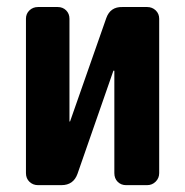

<svg xmlns="http://www.w3.org/2000/svg" viewBox="-20 -540 540 560"><path d="M409.2 -519.5Q423.8 -519.5 434.1 -509.8Q444.3 -500 444.3 -485.4V-35.2Q444.3 -20.5 434.1 -10.3Q423.8 0 409.2 0H347.7Q333 0 323.2 -9.8Q313.5 -19.5 313.5 -35.2V-333Q313.5 -334 312 -334Q310.5 -334 310.5 -333L206.1 -33.2Q194.3 0 159.2 0H90.8Q76.2 0 65.9 -9.8Q55.7 -19.5 55.7 -35.2V-485.4Q55.7 -500 65.9 -509.8Q76.2 -519.5 90.8 -519.5H148.4Q163.1 -519.5 172.9 -509.8Q182.6 -500 182.6 -485.4V-186.5Q182.6 -185.5 183.6 -185.5Q184.6 -185.5 184.6 -186.5L290 -487.3Q301.8 -520.5 336.9 -519.5Z"/></svg>

Font: Rounded-L Mgen+ 1mn bold
Style: Bold
Weight: 700
Designer: [Source Han Sans]
Ryoko NISHIZUKA  (kana & ideographs); Paul D. Hunt (Latin, Greek & Cyrillic); Wenlong ZHANG  (bopomofo
Version: Version 1.059.20150602